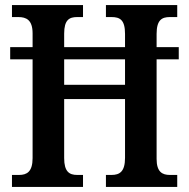

<svg xmlns="http://www.w3.org/2000/svg" viewBox="-20 -734 742 754"><path d="M27 0H306V-47H283C252 -47 232 -60 232 -113V-345H471V-114C471 -60 450 -47 418 -47H396V0H676V-47H647C617 -47 595 -59 595 -110V-501H682V-549H595V-601C595 -656 616 -667 647 -667H676V-714H396V-667H418C451 -667 471 -656 471 -601V-549H232V-602C232 -656 252 -667 283 -667H306V-714H27V-667H52C83 -667 108 -656 108 -603V-549H20V-501H108V-113C108 -60 86 -47 55 -47H27ZM232 -401V-501H471V-401Z"/></svg>

Font: Noto Serif Tamil Condensed SemiBold
Style: Italic
Weight: 600
Width: 3
Italic angle: -12°
Designer: Indian Type Foundry, Tom Grace, and the Monotype Design Team
Foundry: Monotype Imaging Inc.
Version: Version 2.003